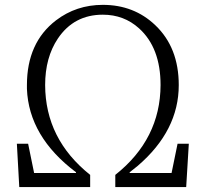

<svg xmlns="http://www.w3.org/2000/svg" viewBox="-20 -763 838 783"><path d="M704.1 -176.8H750L739.3 0H450.2V-49.8Q633.8 -195.3 634.8 -416Q634.8 -568.4 546.9 -647.5Q485.4 -703.1 399.4 -703.1Q281.2 -703.1 215.8 -605.5Q164.1 -528.3 164.1 -416Q165 -195.3 347.7 -49.8V0H58.6L48.8 -176.8H94.7L119.1 -57.6H290V-60.5Q97.7 -205.1 89.8 -400.4Q89.8 -408.2 89.8 -416Q89.8 -588.9 208 -679.7Q291 -743.2 399.4 -743.2Q526.4 -743.2 613.3 -660.2Q709 -569.3 709 -416Q709 -230.5 542 -86.9Q525.4 -73.2 508.8 -60.5V-57.6H679.7Z"/></svg>

Font: GenYoMin JP Light
Style: Regular
Weight: 300
Version: Version 1.001;PS 1;hotconv 16.6.51;makeotf.lib2.5.65220 DEVE